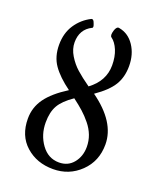

<svg xmlns="http://www.w3.org/2000/svg" viewBox="-124 -720 663 805"><g transform="rotate(20 207.0 -317.5)"><path d="M209 7.8Q136.2 7.8 87.2 -35.9Q38.1 -79.6 38.1 -155.8Q38.1 -205.6 66.9 -245.8Q95.7 -286.1 159.2 -326.2Q106.9 -364.3 81.1 -401.4Q55.2 -438.5 55.2 -491.2Q55.2 -543.5 80.3 -581.3Q105.5 -619.1 146 -639.2Q154.8 -642.1 160.2 -626Q168.5 -606.9 161.1 -605Q112.8 -581.1 112.8 -522.9Q112.8 -493.7 130.1 -465.1Q147.5 -436.5 170.9 -415.8Q194.3 -395 231 -369.1Q293.9 -415.5 293.9 -485.8Q293.9 -523.9 282 -552.7Q270 -581.5 251 -595.2Q242.7 -601.1 250 -625Q252.9 -634.8 257.6 -639.6Q262.2 -644.5 268.1 -643.1Q310.5 -635.7 336.2 -597.4Q361.8 -559.1 361.8 -506.8Q361.8 -457.5 339.8 -421.6Q317.9 -385.7 263.2 -348.1Q380.9 -263.7 380.9 -164.1Q380.9 -89.4 330.6 -40.8Q280.3 7.8 209 7.8ZM113.8 -166Q113.8 -110.8 144.3 -68.8Q174.8 -26.9 223.1 -26.9Q263.2 -26.9 287.1 -56.4Q311 -85.9 311 -127.9Q311 -154.8 301.8 -179.2Q292.5 -203.6 274.7 -225.6Q256.8 -247.6 237.8 -264.6Q218.8 -281.7 191.9 -301.8Q147.5 -271.5 130.6 -241.7Q113.8 -211.9 113.8 -166Z"/></g></svg>

Font: Junicode SmCond
Style: Regular
Weight: 400
Width: 4
Designer: Peter S. Baker
Version: Version 2.206